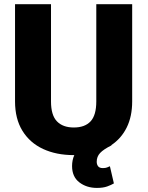

<svg xmlns="http://www.w3.org/2000/svg" viewBox="-20 -731 705 917"><path d="M439.9 -710.9H611.3V-246.6Q611.3 -174.8 585.2 -122.1Q559.1 -69.3 511.2 -37.6L513.2 -37.1Q474.1 -17.6 458 -0.2Q441.9 17.1 441.9 41.5Q441.9 54.2 448.5 63Q455.1 71.8 471.2 71.8Q483.9 71.8 491.2 68.8Q498.5 65.9 504.9 63L523.9 145Q511.7 152.3 492.2 159.4Q472.7 166.5 442.9 166.5Q393.6 166.5 358.9 139.9Q324.2 113.3 324.2 62Q324.2 48.8 326.7 35.6Q329.1 22.5 335 9.8H332.5Q249 9.8 185.8 -19.5Q122.6 -48.8 87.2 -106.2Q51.8 -163.6 51.8 -246.6V-710.9H223.6V-246.6Q223.6 -180.7 252 -151.4Q280.3 -122.1 332.5 -122.1Q385.3 -122.1 412.6 -151.4Q439.9 -180.7 439.9 -246.6Z"/></svg>

Font: Vazirmatn RD UI Black
Style: Regular
Weight: 900
Designer: Saber Rastikerdar
Foundry: Saber Rastikerdar
Version: Version 33.003